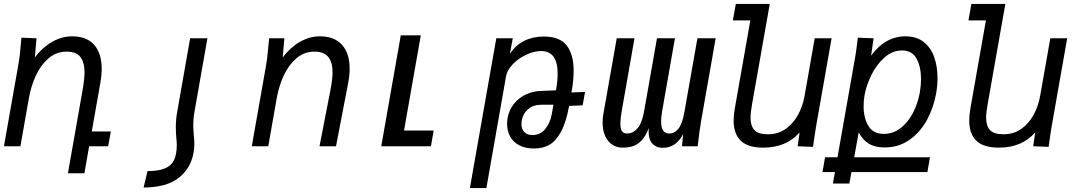

<svg xmlns="http://www.w3.org/2000/svg" viewBox="-45 -745 5465 978"><path d="M64 -553 141 -550 132.5 -452.5Q171 -503.5 220.5 -531.8Q270 -560 321.5 -560Q397 -560 435 -516.2Q473 -472.5 473 -394Q473 -361.5 466 -322L422.5 -75.5H519.5L506 0H409L385 137.5H301L376 -288Q385.5 -342.5 385.5 -377Q385.5 -427 364.8 -454.5Q344 -482 294 -482Q241.5 -482 201.8 -447.5Q162 -413 137.5 -359.5Q113 -306 102.5 -247L59 0H-25L47.5 -410Q53.5 -445 56.8 -474Q60 -503 64 -553Z M941 32.5Q945 11 945 -11Q945 -22 944 -35.2Q943 -48.5 942.5 -54Q939.5 -85 939.5 -105.5Q939.5 -142.5 946.5 -180.5L1011.5 -550H923.5L858 -177.5Q850.5 -136.5 850.5 -95.5Q850.5 -80.5 851.5 -65.2Q852.5 -50 853 -45Q855.5 -22.5 855.5 -4.5Q855.5 17.5 851.5 38Q846.5 65.5 832.8 84.8Q819 104 788.5 115.2Q758 126.5 706.5 126.5L686.5 210Q801.5 210 864 161.8Q926.5 113.5 941 32.5Z M1320.5 -494.5Q1324 -532 1326 -550H1403.5L1395 -452.5Q1433.5 -503.5 1482.8 -531.8Q1532 -560 1584 -560Q1658.5 -560 1697.2 -516.5Q1736 -473 1736 -395.5Q1736 -361 1728.5 -322L1666.5 0H1582.5L1638.5 -288Q1649 -343 1649 -377Q1649 -426.5 1627.8 -454.2Q1606.5 -482 1556.5 -482Q1504 -482 1464.2 -447.5Q1424.5 -413 1400 -359.5Q1375.5 -306 1365 -247L1321.5 0H1237.5L1310 -410Q1316 -443.5 1320.5 -494.5Z M1996.5 -565H2098.5L2013 -80H2164L2150 0H1897Z M2483 -550H2567L2552 -470Q2580.5 -514.5 2624.8 -536.8Q2669 -559 2725 -559Q2806.5 -559 2841.8 -513Q2877 -467 2877 -385Q2877 -335.5 2866 -274L2935 -277L2923 -208.5L2854 -205.5Q2838.5 -121.5 2812.5 -73.8Q2786.5 -26 2753 -7.2Q2719.5 11.5 2676 11.5Q2630.5 11.5 2599.2 -5.2Q2568 -22 2553 -50.5Q2538 -79 2538 -114Q2538 -131 2540.5 -143.5Q2547.5 -184.5 2572.8 -216Q2598 -247.5 2635.8 -264.8Q2673.5 -282 2717 -282L2787 -285Q2795.5 -334 2795.5 -370Q2795.5 -485 2711.5 -485Q2675 -485 2635.2 -466.2Q2595.5 -447.5 2567 -417.8Q2538.5 -388 2533 -358L2432.5 213H2348.5ZM2765.5 -163 2774 -211.5H2712.5Q2672 -211.5 2645.5 -189.2Q2619 -167 2612.5 -130Q2611 -121 2611 -113.5Q2611 -87.5 2626 -72.2Q2641 -57 2667.5 -57Q2706 -57 2731.5 -87Q2757 -117 2765.5 -163Z M3509 0H3429L3434.5 -61.5Q3415 -25 3389.2 -8.5Q3363.5 8 3330.5 8Q3298 8 3277 -14.5Q3256 -37 3259.5 -92Q3243.5 -51 3222.5 -29.2Q3201.5 -7.5 3178.2 -0.2Q3155 7 3126 7Q3097 7 3074 -8Q3051 -23 3037.8 -52Q3024.5 -81 3024.5 -120.5Q3024.5 -143.5 3028.5 -165L3096.5 -550H3187L3122 -180Q3115 -139 3115 -115.5Q3115 -89 3123.2 -77Q3131.5 -65 3149 -65Q3179 -65 3202 -91Q3225 -117 3235.5 -176L3301.5 -550H3393L3328 -180Q3322.5 -147 3322.5 -126.5Q3322.5 -65 3363.5 -65Q3392 -65 3411.5 -90.5Q3431 -116 3441.5 -176L3507.5 -550H3600.5L3526 -127Q3516.5 -71.5 3509 0Z M3692 -130.5Q3692 -159.5 3698 -193L3777 -641H3688L3703 -725H3876L3787 -221Q3778 -171.5 3778 -145Q3778 -104 3797.8 -82.5Q3817.5 -61 3866.5 -61Q3919 -61 3958 -89Q3997 -117 4020.5 -161Q4044 -205 4053 -255L4105 -550H4191L4114.5 -116Q4108 -80 4101.5 -33.5L4096.5 3L4018 0L4028 -70.5Q3960.5 7 3843 7Q3764.5 7 3728.2 -28.2Q3692 -63.5 3692 -130.5Z M4157.5 56H4221L4307 -431Q4313.5 -466.5 4317.5 -496.2Q4321.5 -526 4324.5 -553L4405 -550L4392 -461.5Q4465 -560 4566.5 -560Q4624 -560 4660.8 -530.5Q4697.5 -501 4714 -453Q4730.5 -405 4730.5 -346.5Q4730.5 -308.5 4723.5 -269.5Q4711 -199 4677.8 -136.2Q4644.5 -73.5 4589.2 -33.8Q4534 6 4460.5 6Q4412 6 4380.8 -13Q4349.5 -32 4329 -70.5L4306 56H4692L4679 131.5H4292L4281.5 190H4197.5L4208 131.5H4144.5ZM4640.5 -274.5Q4646.5 -310.5 4646.5 -341.5Q4646.5 -404.5 4623.8 -446.2Q4601 -488 4549.5 -488Q4501 -488 4460.8 -452.5Q4420.5 -417 4394 -363.8Q4367.5 -310.5 4358.5 -258.5Q4354 -233 4354 -204Q4354 -144.5 4378.2 -103.8Q4402.5 -63 4457.5 -63Q4504.5 -63 4542.8 -92.8Q4581 -122.5 4605.8 -170.8Q4630.5 -219 4640.5 -274.5Z M4892 -130.5Q4892 -159.5 4898 -193L4977 -641H4888L4903 -725H5076L4987 -221Q4978 -171.5 4978 -145Q4978 -104 4997.8 -82.5Q5017.5 -61 5066.5 -61Q5119 -61 5158 -89Q5197 -117 5220.5 -161Q5244 -205 5253 -255L5305 -550H5391L5314.5 -116Q5308 -80 5301.5 -33.5L5296.5 3L5218 0L5228 -70.5Q5160.5 7 5043 7Q4964.5 7 4928.2 -28.2Q4892 -63.5 4892 -130.5Z"/></svg>

Font: JuliaMono Italic
Style: Regular
Weight: 400
Italic angle: -9°
Monospace: yes
Designer: cormullion
Foundry: corm
Version: Version 0.049; ttfautohint (v1.8.4)